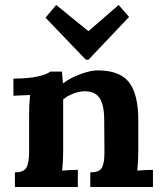

<svg xmlns="http://www.w3.org/2000/svg" viewBox="-20 -752 654 772"><path d="M34 0ZM536 -268V-146Q536 -103 532 -66Q564 -69 595 -69V0H343V-59Q380 -59 390 -78Q400 -97 400 -140L399 -269Q399 -329 381 -357Q363 -385 321 -385Q299 -385 274.5 -375.5Q250 -366 234 -352V-146Q234 -103 230 -66Q260 -69 293 -69V0H40V-59Q76 -59 86.5 -78.5Q97 -98 97 -140V-293Q97 -334 101 -370L34 -367V-436Q94 -436 131.5 -444.5Q169 -453 182 -464H229Q229 -462 233 -418H235Q263 -439 303.5 -454Q344 -469 373 -469Q461 -469 498.5 -421.5Q536 -374 536 -268ZM336 -512H325L163 -681L206 -732L335 -627H336L457 -732L499 -684Z"/></svg>

Font: Sumana
Style: Bold
Weight: 700
Designer: Cyreal, Alexei Vanyashin (Devanagari), Olga Karpushina (Latin)
Foundry: Cyreal
Version: Version 1.015;PS 001.015;hotconv 1.0.70;makeotf.lib2.5.58329